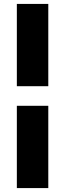

<svg xmlns="http://www.w3.org/2000/svg" viewBox="-20 -798 332 980"><path d="M66 -358V-778H226.5V-358ZM66 162V-258H226.5V162Z"/></svg>

Font: Commissioner ExtraBold
Style: Regular
Weight: 800
Designer: Kostas Bartsokas
Foundry: Kostas Bartsokas
Version: Version 1.000; ttfautohint (v1.8.3)